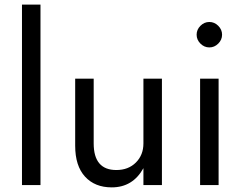

<svg xmlns="http://www.w3.org/2000/svg" viewBox="-20 -800 1055 830"><path d="M75 -780H155V0H75Z M385 -180Q385 -65 483 -65Q535 -65 567.5 -97.5Q600 -130 600 -180V-460H680V0H600V-73Q554 10 463 10Q390 10 347.5 -36.5Q305 -83 305 -170V-460H385Z M845 -460H925V0H845ZM846.5 -611.5Q830 -628 830 -650Q830 -672 846.5 -688.5Q863 -705 885 -705Q907 -705 923.5 -688.5Q940 -672 940 -650Q940 -628 923.5 -611.5Q907 -595 885 -595Q863 -595 846.5 -611.5Z"/></svg>

Font: renner_400book
Style: Book
Weight: 400
Version: Version 003.000 ; ttfautohint (v0.97) -l 8 -r 50 -G 200 -x 1